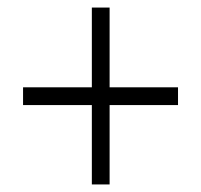

<svg xmlns="http://www.w3.org/2000/svg" viewBox="-20 -607 533 508"><path d="M270 -587H223V-376H41V-329H223V-119H270V-329H451V-376H270Z"/></svg>

Font: Noto Sans UI SemiCondensed Light
Style: Italic
Weight: 300
Width: 4
Designer: Monotype Design Team
Foundry: Monotype Imaging Inc.
Version: 1.001